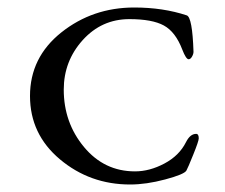

<svg xmlns="http://www.w3.org/2000/svg" viewBox="-20 -478 600 512"><path d="M338 -458Q415 -458 478 -437Q493 -432 496 -340Q496 -334 492 -327Q488 -320 483 -320Q476 -320 466 -346Q448 -393 417 -410Q386 -427 325 -427Q251 -427 200.5 -371Q150 -315 150 -239Q150 -151 204 -86Q258 -21 340 -21Q379 -21 418.5 -42Q458 -63 476 -99Q487 -121 503 -121Q510 -121 510 -109Q510 -102 495.5 -66Q481 -30 477 -23Q471 -13 420.5 0.5Q370 14 327 14Q220 14 140 -53Q60 -120 60 -222Q60 -325 143.5 -391.5Q227 -458 338 -458Z"/></svg>

Font: EB Garamond SC 12
Style: Regular
Weight: 400
Version: Version 0.016 ; ttfautohint (v0.97) -l 8 -r 50 -G 200 -x 0 -